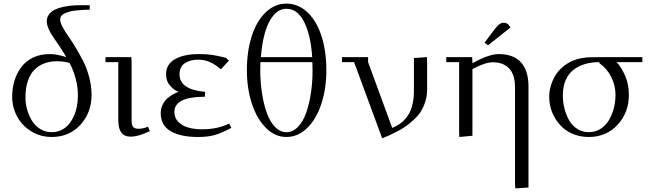

<svg xmlns="http://www.w3.org/2000/svg" viewBox="-20 -758 3648 1072"><path d="M47.9 -217.8Q47.9 -266.1 61 -308.3Q74.2 -350.6 99.4 -384Q124.5 -417.5 165 -436.8Q205.6 -456.1 256.8 -456.1Q297.9 -456.1 350.1 -439Q335 -465.8 313 -498.5Q291 -531.2 276.9 -551.5Q262.7 -571.8 252 -595.7Q241.2 -619.6 241.2 -639.2Q241.2 -660.2 252.9 -676.5Q264.6 -692.9 283.4 -702.6Q302.2 -712.4 328.4 -718.5Q354.5 -724.6 379.9 -726.8Q405.3 -729 434.1 -729H481V-704.1Q458.5 -703.6 443.6 -702.6Q428.7 -701.7 407.2 -699.7Q385.7 -697.8 371.6 -694.1Q357.4 -690.4 343.5 -684.6Q329.6 -678.7 322.8 -669.7Q315.9 -660.6 315.9 -648.9Q315.9 -633.3 328.9 -608.4Q341.8 -583.5 361.3 -555.9Q380.9 -528.3 403.6 -490.5Q426.3 -452.6 445.8 -414.1Q465.3 -375.5 478.3 -326.2Q491.2 -276.9 491.2 -228Q491.2 -129.4 429 -61.3Q366.7 6.8 269 6.8Q205.6 6.8 154.3 -24.9Q103 -56.6 75.4 -107.9Q47.9 -159.2 47.9 -217.8ZM122.1 -213.9Q122.1 -180.2 131.3 -146.7Q140.6 -113.3 158.2 -84.5Q175.8 -55.7 204.6 -37.8Q233.4 -20 269 -20Q298.3 -20 322.8 -32Q347.2 -43.9 363.8 -63.7Q380.4 -83.5 392.3 -110.1Q404.3 -136.7 409.7 -166Q415 -195.3 415 -226.1Q415 -314.9 369.1 -405.8Q339.4 -416 297.9 -416Q259.8 -416 228.5 -404.5Q197.3 -393.1 173.1 -369.4Q148.9 -345.7 135.5 -306.2Q122.1 -266.6 122.1 -213.9Z M568.8 -411.1V-439H713.4L714.8 -411.1V-86.9Q714.8 -59.1 723.1 -49.1Q731.4 -39.1 754.4 -39.1Q780.8 -39.1 806.6 -50.8L816.4 -25.9Q753.4 4.9 708.5 4.9Q640.6 4.9 640.6 -85V-411.1Z M877.4 -126Q877.4 -152.3 888.4 -174.6Q899.4 -196.8 916.5 -210.7Q933.6 -224.6 948.5 -232.7Q963.4 -240.7 977.5 -245.1Q954.6 -252.4 930.9 -278.3Q907.2 -304.2 907.2 -342.8Q907.2 -399.9 957.5 -428Q1007.8 -456.1 1091.3 -456.1Q1133.3 -456.1 1164.6 -451.4Q1195.8 -446.8 1241.2 -435.1L1258.3 -419.9L1213.4 -371.1Q1180.2 -399.4 1150.4 -412.1Q1120.6 -424.8 1086.4 -424.8Q1041.5 -424.8 1012 -405Q982.4 -385.3 982.4 -342.8Q982.4 -257.8 1125.5 -245.1L1123.5 -217.8Q953.6 -217.8 953.6 -132.8Q953.6 -99.6 976.1 -77.1Q998.5 -54.7 1032.5 -45.4Q1066.4 -36.1 1110.4 -36.1Q1192.9 -36.1 1259.3 -67.9L1271.5 -43.9Q1217.3 -15.1 1179.4 -4.2Q1141.6 6.8 1084.5 6.8Q988.3 6.8 932.9 -25.6Q877.4 -58.1 877.4 -126Z M1358.4 -366.2Q1358.4 -471.7 1385.5 -556.2Q1412.6 -640.6 1463.4 -689.2Q1514.2 -737.8 1579.1 -737.8Q1645 -737.8 1696 -689.9Q1747.1 -642.1 1774.7 -557.6Q1802.2 -473.1 1802.2 -366.2Q1802.2 -263.7 1774.4 -178.7Q1746.6 -93.8 1695.3 -43.5Q1644 6.8 1579.1 6.8Q1515.1 6.8 1464.4 -44.2Q1413.6 -95.2 1386 -180.2Q1358.4 -265.1 1358.4 -366.2ZM1433.1 -367.2Q1433.1 -302.2 1442.1 -241.7Q1451.2 -181.2 1468.5 -130.9Q1485.8 -80.6 1514.6 -50.3Q1543.5 -20 1579.1 -20Q1615.2 -20 1644 -50Q1672.9 -80.1 1689.9 -129.6Q1707 -179.2 1716.1 -239.3Q1725.1 -299.3 1725.1 -363.8Q1725.1 -396 1724.1 -411.1H1434.1Q1433.1 -396 1433.1 -367.2ZM1436.5 -439H1723.1Q1715.3 -560.5 1678.5 -634.8Q1641.6 -709 1579.1 -709Q1538.1 -709 1507.3 -672.6Q1476.6 -636.2 1459.7 -577.1Q1442.9 -518.1 1436.5 -439Z M1889.2 -411.1V-439H2035.2V-411.1L2169.9 -43.9Q2181.2 -48.8 2187.3 -51.8Q2193.4 -54.7 2207.8 -63.7Q2222.2 -72.8 2231.4 -81.8Q2240.7 -90.8 2253.2 -107.2Q2265.6 -123.5 2272.9 -142.1Q2280.3 -160.6 2285.6 -187.5Q2291 -214.4 2291 -245.1V-434.1L2363.8 -439L2364.7 -411.1V-256.8Q2364.7 -222.2 2354.7 -190.9Q2344.7 -159.7 2330.1 -136.2Q2315.4 -112.8 2291.5 -90.6Q2267.6 -68.4 2248 -54.4Q2228.5 -40.5 2199.2 -25.1Q2169.9 -9.8 2154.3 -2.9Q2138.7 3.9 2113.8 14.2L1957 -411.1Z M2471.7 -411.1V-439H2616.2L2617.7 -411.1V-404.8Q2709 -456.1 2764.6 -456.1Q2846.2 -456.1 2888.4 -410.2Q2930.7 -364.3 2930.7 -274.9V289.1L2857.4 293.9L2855.5 269V-270Q2855.5 -340.3 2823.2 -375.2Q2791 -410.2 2731.4 -410.2Q2687.5 -410.2 2617.7 -372.1V0L2544.4 6.8L2543.5 -19V-411.1ZM2685.5 -520 2743.7 -597.2Q2758.8 -616.2 2769 -623.5Q2779.3 -630.9 2793.5 -630.9Q2798.8 -630.9 2804.4 -629.2Q2810.1 -627.4 2812.5 -626L2815.4 -624L2830.6 -605L2704.6 -504.9Z M3046.4 -217.8Q3046.4 -245.1 3053.7 -272.9Q3061 -300.8 3076.4 -329.3Q3091.8 -357.9 3119.9 -382.6Q3147.9 -407.2 3185.5 -421.9Q3206.5 -430.2 3229.7 -433.8Q3252.9 -437.5 3271.5 -438.2Q3290 -439 3331.5 -439H3566.4V-411.1H3423.3Q3450.7 -380.4 3470.9 -333.7Q3491.2 -287.1 3491.2 -228Q3491.2 -129.4 3428.2 -61.3Q3365.2 6.8 3267.6 6.8Q3224.6 6.8 3188 -6.6Q3151.4 -20 3125.7 -42.2Q3100.1 -64.5 3081.8 -93.8Q3063.5 -123 3054.9 -154.5Q3046.4 -186 3046.4 -217.8ZM3122.6 -226.1Q3122.6 -188 3131.6 -152.1Q3140.6 -116.2 3157.7 -86.2Q3174.8 -56.2 3203.4 -38.1Q3231.9 -20 3267.6 -20Q3303.7 -20 3332.8 -38.3Q3361.8 -56.6 3379.6 -86.7Q3397.5 -116.7 3407 -153.1Q3416.5 -189.5 3416.5 -228Q3416.5 -280.8 3393.1 -327.6Q3369.6 -374.5 3326.2 -405.8V-411.1Q3282.7 -411.1 3246.8 -400.6Q3210.9 -390.1 3182.6 -368.7Q3154.3 -347.2 3138.4 -310.8Q3122.6 -274.4 3122.6 -226.1Z"/></svg>

Font: Dehuti
Style: Book
Weight: 400
Version: Version 1.2